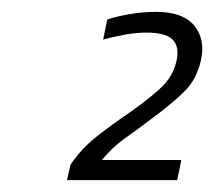

<svg xmlns="http://www.w3.org/2000/svg" viewBox="-20 -674 361 324"><path d="M93 -370 99 -396Q117 -423 143 -443.5Q169 -464 200 -485Q242 -515 257.5 -532Q273 -549 278 -572Q283 -595 271.5 -607Q260 -619 227 -619Q210 -619 190.5 -615.5Q171 -612 154 -607L161 -641Q175 -646 198 -650Q221 -654 243 -654Q289 -654 308 -630.5Q327 -607 319 -572Q312 -541 292.5 -521Q273 -501 235 -473Q210 -454 190 -440Q170 -426 152 -404H286L279 -370Z"/></svg>

Font: Kanit ExtraLight
Style: Italic
Weight: 275
Italic angle: -12°
Designer: Katatrad Team
Foundry: CadsonDemak
Version: Version 2.000; ttfautohint (v1.8.3)